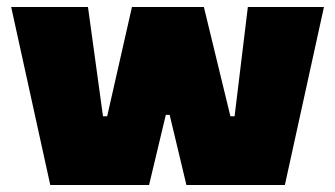

<svg xmlns="http://www.w3.org/2000/svg" viewBox="-20 -530 960 550"><path d="M124 0 12 -510H232L275 -197H287L358 -510H564L640 -197H652L690 -510H908L796 0H514L466 -201H455L407 0Z"/></svg>

Font: Saira SemiExpanded Black
Style: Regular
Weight: 900
Width: 6
Designer: Hector Gatti with collaboration of the Omnibus-Type team
Foundry: Omnibus-Type
Version: Version 1.101